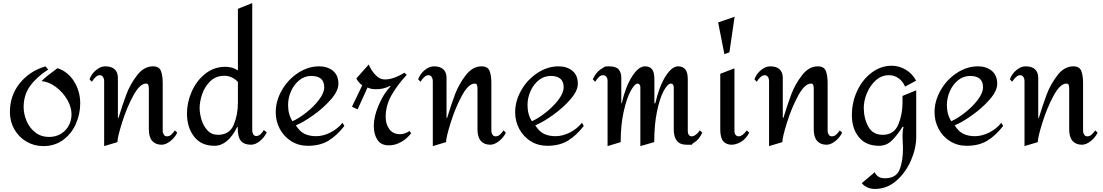

<svg xmlns="http://www.w3.org/2000/svg" viewBox="-20 -944 7233 1259"><path d="M296 -488Q221 -440 178 -381Q135 -322 135 -242Q135 -197 154 -151.5Q173 -106 211 -76Q249 -46 302 -46Q345 -46 378.5 -66Q412 -86 430.5 -120Q449 -154 449 -195Q449 -242 420.5 -291Q392 -340 346 -374Q300 -408 252 -412Q272 -432 300 -454Q328 -476 357 -497Q426 -474 466 -409.5Q506 -345 506 -266Q506 -196 477.5 -131.5Q449 -67 394 -26.5Q339 14 264 14Q204 14 153.5 -15.5Q103 -45 74 -96Q45 -147 45 -209Q45 -318 109.5 -398Q174 -478 278 -509Z M1047 -398V-367V-84Q1047 -73 1054 -61.5Q1061 -50 1074 -50Q1091 -50 1103 -61Q1115 -72 1127 -89L1142 -74Q1127 -42 1097 -18.5Q1067 5 1040 5Q1000 5 978 -20Q956 -45 956 -96V-361Q956 -376 953 -386Q950 -396 938 -396Q897 -396 854 -317Q811 -238 780.5 -140.5Q750 -43 750 -12L663 14V-414Q663 -428 655.5 -439.5Q648 -451 634 -451Q610 -451 582 -408L567 -424Q580 -460 610 -484.5Q640 -509 670 -509Q712 -509 732.5 -489Q753 -469 753 -434V-171H757Q784 -260 809 -326Q834 -392 879 -450.5Q924 -509 983 -509Q1023 -509 1035 -479.5Q1047 -450 1047 -398Z M1634 -89Q1634 -75 1640.5 -63.5Q1647 -52 1661 -52Q1675 -52 1689 -64.5Q1703 -77 1710 -92L1729 -76Q1713 -42 1683.5 -18.5Q1654 5 1626 5Q1580 5 1559 -21Q1538 -47 1539 -111H1535Q1474 12 1386 12Q1299 12 1252.5 -48.5Q1206 -109 1206 -200Q1206 -272 1237 -343Q1268 -414 1325.5 -460Q1383 -506 1458 -506Q1505 -506 1540 -482V-886L1634 -924ZM1289 -235Q1289 -201 1301 -160Q1313 -119 1340 -89.5Q1367 -60 1409 -60Q1485 -60 1512.5 -125.5Q1540 -191 1540 -270V-407Q1523 -425 1500.5 -436Q1478 -447 1452 -447Q1396 -447 1359.5 -412Q1323 -377 1306 -327.5Q1289 -278 1289 -235Z M2199 -394Q2199 -348 2149.5 -291.5Q2100 -235 2033.5 -188Q1967 -141 1920 -122Q1945 -82 1977 -66.5Q2009 -51 2052 -51Q2100 -51 2147.5 -75.5Q2195 -100 2226 -139L2238 -118Q2189 -55 2134 -21.5Q2079 12 1999 12Q1938 12 1890 -18Q1842 -48 1815 -98.5Q1788 -149 1788 -208Q1788 -282 1828 -352Q1868 -422 1934 -465.5Q2000 -509 2073 -509Q2127 -509 2163 -480Q2199 -451 2199 -394ZM1869 -255Q1869 -193 1898 -149Q1940 -168 1989 -206.5Q2038 -245 2072 -290Q2106 -335 2106 -372Q2106 -446 2021 -446Q1977 -446 1942.5 -418Q1908 -390 1888.5 -346Q1869 -302 1869 -255Z M2431 -118Q2431 -64 2454.5 -27.5Q2478 9 2530 9Q2572 9 2610.5 -13Q2649 -35 2676 -70L2665 -85Q2634 -64 2604 -64Q2557 -64 2533 -97Q2509 -130 2509 -177Q2509 -253 2548 -321Q2587 -389 2647 -453L2631 -467Q2561 -423 2503 -423Q2469 -423 2441 -453.5Q2413 -484 2398 -521L2317 -430Q2324 -410 2355 -384L2288 -244L2325 -227L2390 -370Q2407 -363 2418 -361Q2429 -359 2448 -359Q2497 -359 2538 -381L2541 -378Q2496 -331 2463.5 -255.5Q2431 -180 2431 -118Z M3202 -398V-367V-84Q3202 -73 3209 -61.5Q3216 -50 3229 -50Q3246 -50 3258 -61Q3270 -72 3282 -89L3297 -74Q3282 -42 3252 -18.5Q3222 5 3195 5Q3155 5 3133 -20Q3111 -45 3111 -96V-361Q3111 -376 3108 -386Q3105 -396 3093 -396Q3052 -396 3009 -317Q2966 -238 2935.5 -140.5Q2905 -43 2905 -12L2818 14V-414Q2818 -428 2810.5 -439.5Q2803 -451 2789 -451Q2765 -451 2737 -408L2722 -424Q2735 -460 2765 -484.5Q2795 -509 2825 -509Q2867 -509 2887.5 -489Q2908 -469 2908 -434V-171H2912Q2939 -260 2964 -326Q2989 -392 3034 -450.5Q3079 -509 3138 -509Q3178 -509 3190 -479.5Q3202 -450 3202 -398Z M3769 -394Q3769 -348 3719.5 -291.5Q3670 -235 3603.5 -188Q3537 -141 3490 -122Q3515 -82 3547 -66.5Q3579 -51 3622 -51Q3670 -51 3717.5 -75.5Q3765 -100 3796 -139L3808 -118Q3759 -55 3704 -21.5Q3649 12 3569 12Q3508 12 3460 -18Q3412 -48 3385 -98.5Q3358 -149 3358 -208Q3358 -282 3398 -352Q3438 -422 3504 -465.5Q3570 -509 3643 -509Q3697 -509 3733 -480Q3769 -451 3769 -394ZM3439 -255Q3439 -193 3468 -149Q3510 -168 3559 -206.5Q3608 -245 3642 -290Q3676 -335 3676 -372Q3676 -446 3591 -446Q3547 -446 3512.5 -418Q3478 -390 3458.5 -346Q3439 -302 3439 -255Z M4490 -424V-84Q4490 -69 4497 -59.5Q4504 -50 4516 -50Q4528 -50 4542 -60Q4556 -70 4569 -89L4585 -74Q4564 -29 4535 -11.5Q4506 6 4524 5.5Q4542 5 4481 5Q4398 5 4398 -96V-372Q4398 -382 4393 -389Q4388 -396 4380 -396Q4358 -396 4332 -348Q4306 -300 4288 -212.5Q4270 -125 4270 -12L4179 14V-372Q4179 -382 4174 -389Q4169 -396 4162 -396Q4142 -396 4115.5 -347.5Q4089 -299 4069.5 -211.5Q4050 -124 4050 -12L3964 14V-414Q3964 -431 3955.5 -441Q3947 -451 3934 -451Q3909 -451 3883 -408L3867 -424Q3888 -469 3917 -488.5Q3946 -508 3952.5 -508.5Q3959 -509 3972 -509Q4020 -509 4037 -488.5Q4054 -468 4054 -434V-267H4057Q4082 -376 4124.5 -442.5Q4167 -509 4209 -509Q4240 -509 4255.5 -490Q4271 -471 4271 -424V-267H4277Q4302 -376 4343.5 -442.5Q4385 -509 4427 -509Q4457 -509 4473.5 -489.5Q4490 -470 4490 -424Z M4763 -601 4730 -589 4689 -797 4797 -834ZM4796 -84Q4796 -69 4803.5 -59.5Q4811 -50 4825 -50Q4836 -50 4849.5 -60Q4863 -70 4877 -89L4893 -74Q4870 -31 4837.5 -13Q4805 5 4778 5Q4742 5 4722.5 -18Q4703 -41 4703 -96V-460L4796 -496Z M5407 -398V-367V-84Q5407 -73 5414 -61.5Q5421 -50 5434 -50Q5451 -50 5463 -61Q5475 -72 5487 -89L5502 -74Q5487 -42 5457 -18.5Q5427 5 5400 5Q5360 5 5338 -20Q5316 -45 5316 -96V-361Q5316 -376 5313 -386Q5310 -396 5298 -396Q5257 -396 5214 -317Q5171 -238 5140.5 -140.5Q5110 -43 5110 -12L5023 14V-414Q5023 -428 5015.5 -439.5Q5008 -451 4994 -451Q4970 -451 4942 -408L4927 -424Q4940 -460 4970 -484.5Q5000 -509 5030 -509Q5072 -509 5092.5 -489Q5113 -469 5113 -434V-171H5117Q5144 -260 5169 -326Q5194 -392 5239 -450.5Q5284 -509 5343 -509Q5383 -509 5395 -479.5Q5407 -450 5407 -398Z M5987 -415 5915 -376Q5900 -411 5872 -431Q5844 -451 5810 -451Q5760 -451 5722.5 -417Q5685 -383 5664.5 -333Q5644 -283 5644 -238Q5644 -168 5673.5 -114Q5703 -60 5768 -60Q5842 -60 5870 -126.5Q5898 -193 5898 -270V-315L5988 -352V-46Q5988 29 5953 109Q5918 189 5856.5 242Q5795 295 5718 295Q5663 295 5631 257L5716 185Q5723 203 5739.5 214Q5756 225 5781 225Q5856 225 5878.5 169.5Q5901 114 5901 30L5898 -52Q5898 -89 5905 -112H5898Q5861 -54 5826.5 -21Q5792 12 5744 12Q5658 12 5612 -44.5Q5566 -101 5566 -188Q5566 -273 5600.5 -347.5Q5635 -422 5695.5 -467.5Q5756 -513 5828 -513Q5876 -513 5920 -486.5Q5964 -460 5987 -415Z M6519 -394Q6519 -348 6469.5 -291.5Q6420 -235 6353.5 -188Q6287 -141 6240 -122Q6265 -82 6297 -66.5Q6329 -51 6372 -51Q6420 -51 6467.5 -75.5Q6515 -100 6546 -139L6558 -118Q6509 -55 6454 -21.5Q6399 12 6319 12Q6258 12 6210 -18Q6162 -48 6135 -98.5Q6108 -149 6108 -208Q6108 -282 6148 -352Q6188 -422 6254 -465.5Q6320 -509 6393 -509Q6447 -509 6483 -480Q6519 -451 6519 -394ZM6189 -255Q6189 -193 6218 -149Q6260 -168 6309 -206.5Q6358 -245 6392 -290Q6426 -335 6426 -372Q6426 -446 6341 -446Q6297 -446 6262.5 -418Q6228 -390 6208.5 -346Q6189 -302 6189 -255Z M7082 -398V-367V-84Q7082 -73 7089 -61.5Q7096 -50 7109 -50Q7126 -50 7138 -61Q7150 -72 7162 -89L7177 -74Q7162 -42 7132 -18.5Q7102 5 7075 5Q7035 5 7013 -20Q6991 -45 6991 -96V-361Q6991 -376 6988 -386Q6985 -396 6973 -396Q6932 -396 6889 -317Q6846 -238 6815.5 -140.5Q6785 -43 6785 -12L6698 14V-414Q6698 -428 6690.5 -439.5Q6683 -451 6669 -451Q6645 -451 6617 -408L6602 -424Q6615 -460 6645 -484.5Q6675 -509 6705 -509Q6747 -509 6767.5 -489Q6788 -469 6788 -434V-171H6792Q6819 -260 6844 -326Q6869 -392 6914 -450.5Q6959 -509 7018 -509Q7058 -509 7070 -479.5Q7082 -450 7082 -398Z"/></svg>

Font: Amita
Style: Regular
Weight: 400
Designer: Eduardo Rodriguez Tunni, Modular Infotech, Brian J. Bonislawsky
Foundry: Eduardo Rodriguez Tunni, Modular Infotech, Brian J. Bonislawsky
Version: Version 1.004